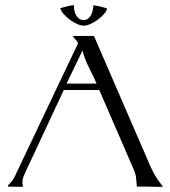

<svg xmlns="http://www.w3.org/2000/svg" viewBox="-20 -728 662 748"><path d="M12.2 -1 10.7 -2V-4.9Q17.6 -12.7 24.9 -20.8Q32.2 -28.8 36.6 -38.6L284.2 -559.6Q280.3 -566.9 274.9 -573.2Q269.5 -579.6 264.2 -585.9V-586.4L265.6 -587.9H344.7L346.7 -586.4L567.4 -76.7Q584.5 -38.1 612.8 -3.9L613.8 -1Q613.3 -1 612.3 -0.5Q611.3 0 610.8 0Q585.9 0 562 -0.7Q538.1 -1.5 513.2 -1Q512.2 -18.1 510.3 -34.4Q508.3 -50.8 501.5 -66.4L366.7 -377.4H228.5L77.6 -54.2Q73.7 -45.9 70.6 -36.9Q67.4 -27.8 67.4 -18.1Q67.4 -14.2 67.9 -10.5Q68.4 -6.8 69.3 -2.9L68.8 -1L67.9 0ZM356.4 -402.3Q342.3 -434.1 326.2 -465.6Q310.1 -497.1 301.3 -531.2L239.3 -402.3ZM344.2 -707Q357.4 -706.1 370.4 -702.6Q383.3 -699.2 396 -695.8L397 -693.8Q394.5 -683.6 384 -671.9Q373.5 -660.2 359.9 -650.4Q346.2 -640.6 331.8 -634.3Q317.4 -627.9 306.6 -627.9Q295.4 -627.9 281 -634.3Q266.6 -640.6 252.9 -650.6Q239.3 -660.6 228.8 -672.4Q218.3 -684.1 215.3 -694.8L216.3 -696.8Q228 -699.2 242.2 -703.4Q256.3 -707.5 267.6 -707.5L268.6 -707Q268.6 -706.1 268.3 -704.6Q268.1 -703.1 268.1 -702.1Q268.1 -693.8 270.3 -684.6Q272.5 -675.3 277.1 -667.7Q281.7 -660.2 288.8 -655Q295.9 -649.9 305.7 -649.9Q315.9 -649.9 323.2 -655.5Q330.6 -661.1 335 -669.7Q339.4 -678.2 341.3 -688.2Q343.3 -698.2 343.3 -706.5Z"/></svg>

Font: CAT Linz
Style: Regular
Weight: 400
Designer: Peter Wiegel
Foundry: Peter Wiegel
Version: Version 1.08